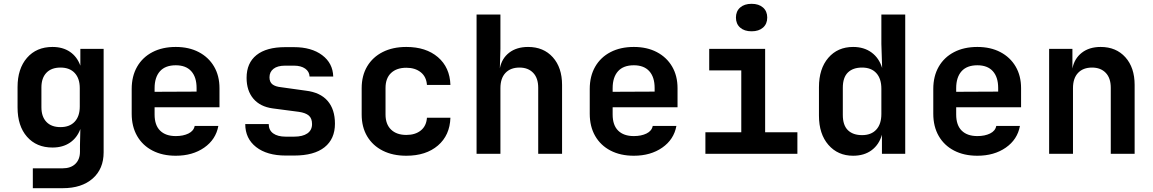

<svg xmlns="http://www.w3.org/2000/svg" viewBox="-20 -806 6040 1006"><path d="M152 180V76H307Q351 76 375 52.5Q399 29 399 -11V-44L401 -130Q384 -84 346.5 -58.5Q309 -33 255 -33Q171 -33 121.5 -89.5Q72 -146 72 -243V-350Q72 -446 121.5 -503Q171 -560 255 -560Q309 -560 346.5 -534.5Q384 -509 401 -462V-550H523V-8Q523 79 465.5 129.5Q408 180 309 180ZM297 -140Q345 -140 371.5 -168.5Q398 -197 398 -248V-344Q398 -395 371.5 -423.5Q345 -452 297 -452Q249 -452 223 -424.5Q197 -397 197 -348V-244Q197 -195 223 -167.5Q249 -140 297 -140Z M901 10Q831 10 779 -17Q727 -44 698.5 -93.5Q670 -143 670 -210V-340Q670 -407 698.5 -456.5Q727 -506 779 -533Q831 -560 901 -560Q970 -560 1021.5 -533Q1073 -506 1101.5 -457.5Q1130 -409 1130 -344V-244H790V-206Q790 -150 819 -121.5Q848 -93 901 -93Q940 -93 967.5 -106.5Q995 -120 1000 -146H1124Q1111 -75 1050 -32.5Q989 10 901 10ZM790 -344V-325L1010 -326V-345Q1010 -402 982 -433Q954 -464 901 -464Q846 -464 818 -432.5Q790 -401 790 -344Z M1477 9Q1379 9 1322 -35.5Q1265 -80 1265 -156H1388Q1388 -124 1411.5 -107Q1435 -90 1477 -90H1521Q1566 -90 1590.5 -107Q1615 -124 1615 -156Q1615 -186 1598 -200.5Q1581 -215 1546 -220L1409 -238Q1343 -247 1307.5 -289Q1272 -331 1272 -398Q1272 -476 1324 -517.5Q1376 -559 1474 -559H1520Q1612 -559 1668 -517Q1724 -475 1726 -405H1602Q1601 -431 1579 -446.5Q1557 -462 1520 -462H1474Q1434 -462 1413 -445.5Q1392 -429 1392 -401Q1392 -376 1407.5 -364Q1423 -352 1453 -349L1582 -331Q1658 -322 1696.5 -277.5Q1735 -233 1735 -158Q1735 -78 1680.5 -34.5Q1626 9 1521 9Z M2109 10Q2038 10 1985.5 -16.5Q1933 -43 1904 -91.5Q1875 -140 1875 -206V-344Q1875 -410 1904 -458.5Q1933 -507 1985.5 -533.5Q2038 -560 2109 -560Q2212 -560 2274.5 -506.5Q2337 -453 2340 -361H2217Q2214 -404 2184.5 -427.5Q2155 -451 2109 -451Q2058 -451 2029 -423.5Q2000 -396 2000 -345V-206Q2000 -155 2029 -127Q2058 -99 2109 -99Q2156 -99 2185 -122.5Q2214 -146 2217 -189H2340Q2337 -97 2274.5 -43.5Q2212 10 2109 10Z M2477 0V-730H2602V-550L2599 -448Q2609 -500 2648 -530Q2687 -560 2747 -560Q2828 -560 2876.5 -506Q2925 -452 2925 -361V0H2800V-346Q2800 -397 2773.5 -424.5Q2747 -452 2702 -452Q2655 -452 2628.5 -424Q2602 -396 2602 -344V0Z M3301 10Q3231 10 3179 -17Q3127 -44 3098.5 -93.5Q3070 -143 3070 -210V-340Q3070 -407 3098.5 -456.5Q3127 -506 3179 -533Q3231 -560 3301 -560Q3370 -560 3421.5 -533Q3473 -506 3501.5 -457.5Q3530 -409 3530 -344V-244H3190V-206Q3190 -150 3219 -121.5Q3248 -93 3301 -93Q3340 -93 3367.5 -106.5Q3395 -120 3400 -146H3524Q3511 -75 3450 -32.5Q3389 10 3301 10ZM3190 -344V-325L3410 -326V-345Q3410 -402 3382 -433Q3354 -464 3301 -464Q3246 -464 3218 -432.5Q3190 -401 3190 -344Z M3676 0V-113H3864V-437H3696V-550H3989V-113H4158V0ZM3918 -642Q3880 -642 3858 -661.5Q3836 -681 3836 -714Q3836 -747 3858 -766.5Q3880 -786 3918 -786Q3956 -786 3978 -766.5Q4000 -747 4000 -714Q4000 -681 3978 -661.5Q3956 -642 3918 -642Z M4450 10Q4370 10 4320.5 -47Q4271 -104 4271 -200V-349Q4271 -446 4320 -503Q4369 -560 4450 -560Q4507 -560 4546.5 -531Q4586 -502 4602 -450L4598 -576V-730H4723V0H4601V-100Q4586 -48 4547 -19Q4508 10 4450 10ZM4497 -98Q4545 -98 4571.5 -127Q4598 -156 4598 -209V-341Q4598 -394 4571.5 -423Q4545 -452 4497 -452Q4449 -452 4422.5 -426Q4396 -400 4396 -346V-204Q4396 -150 4422.5 -124Q4449 -98 4497 -98Z M5101 10Q5031 10 4979 -17Q4927 -44 4898.5 -93.5Q4870 -143 4870 -210V-340Q4870 -407 4898.5 -456.5Q4927 -506 4979 -533Q5031 -560 5101 -560Q5170 -560 5221.5 -533Q5273 -506 5301.5 -457.5Q5330 -409 5330 -344V-244H4990V-206Q4990 -150 5019 -121.5Q5048 -93 5101 -93Q5140 -93 5167.5 -106.5Q5195 -120 5200 -146H5324Q5311 -75 5250 -32.5Q5189 10 5101 10ZM4990 -344V-325L5210 -326V-345Q5210 -402 5182 -433Q5154 -464 5101 -464Q5046 -464 5018 -432.5Q4990 -401 4990 -344Z M5477 0V-550H5599V-447Q5609 -499 5648 -529.5Q5687 -560 5747 -560Q5828 -560 5876.5 -506Q5925 -452 5925 -361V0H5800V-346Q5800 -397 5773.5 -424.5Q5747 -452 5702 -452Q5655 -452 5628.5 -424Q5602 -396 5602 -344V0Z"/></svg>

Font: JetBrains Mono NL
Style: Bold
Weight: 700
Monospace: yes
Designer: Philipp Nurullin, Konstantin Bulenkov
Foundry: JetBrains
Version: Version 2.305; ttfautohint (v1.8.4.7-5d5b)